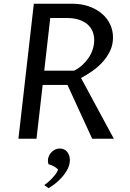

<svg xmlns="http://www.w3.org/2000/svg" viewBox="-20 -735 687 1017"><path d="M206.1 -285.2 173.3 0H77.6L159.2 -715.3H361.3Q411.1 -715.3 451.2 -701.2Q491.2 -687 519.5 -662.8Q547.9 -638.7 563.2 -606.2Q578.6 -573.7 578.6 -536.6Q578.6 -498.5 563.5 -466.3Q548.3 -434.1 524.2 -407.2Q500 -380.4 469.7 -359.1Q439.5 -337.9 409.2 -321.8L583 0H468.3L337.4 -285.2ZM214.4 -360.8H373Q397 -373 416.5 -390.9Q436 -408.7 450 -429.7Q463.9 -450.7 471.4 -474.4Q479 -498 479 -522Q479 -547.4 470.2 -568.8Q461.4 -590.3 443.4 -606Q425.3 -621.6 398.2 -630.6Q371.1 -639.6 334 -639.6H246.1ZM214.4 245.1Q225.6 237.8 237.5 227.3Q249.5 216.8 259.8 205.3Q270 193.8 277.6 182.9Q285.2 171.9 287.6 163.1Q283.7 158.7 278.1 154.3Q272.5 149.9 265.4 146Q258.3 142.1 251 139.2Q243.7 136.2 236.8 134.8Q235.4 130.9 234.6 125Q233.9 119.1 233.9 114.3Q233.9 104.5 238.3 93.5Q242.7 82.5 250.7 73.2Q258.8 64 270.8 57.9Q282.7 51.8 297.4 51.8Q309.6 51.8 319.6 56.6Q329.6 61.5 336.2 69.8Q342.8 78.1 346.4 89.1Q350.1 100.1 350.1 112.8Q350.1 136.7 338.4 159.7Q326.7 182.6 309.3 202.4Q292 222.2 272.5 237.5Q252.9 252.9 236.8 261.7Z"/></svg>

Font: Proza Libre
Style: Italic
Weight: 400
Designer: Jasper de Waard
Foundry: Jasper de Waard
Version: Version 1.000; ttfautohint (v1.4.1.8-43bc)